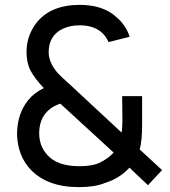

<svg xmlns="http://www.w3.org/2000/svg" viewBox="-20 -754 697 789"><path d="M304 15Q174 15 105 -58Q53 -114 50 -201Q50 -288 98 -345Q120 -372 160 -392Q122 -432 105.5 -464Q89 -496 89 -540Q89 -598 119.5 -645.5Q150 -693 202 -715Q248 -734 307 -734Q405 -734 459 -683Q497 -651 513 -603L426 -581Q415 -607 394 -624Q361 -650 307 -650Q268 -650 236 -635Q180 -606 180 -540Q180 -497 217 -454Q230 -440 268 -406L480 -209Q483 -233 483 -259L482 -359H564V-242Q564 -175 554 -140L646 -55L588 7L512 -65Q472 -21 411 -2Q370 15 304 15ZM306 -71Q360 -71 389 -85Q424 -102 447 -127L228 -328Q190 -316 167 -288Q141 -256 141 -205Q142 -154 172 -120Q213 -71 306 -71Z"/></svg>

Font: Manrope Medium
Style: Medium
Weight: 500
Designer: Mikhail Sharanda
Foundry: Mikhail Sharanda
Version: Version 4.000;hotconv 1.0.109;makeotfexe 2.5.65596